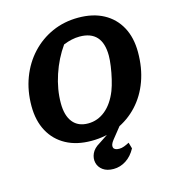

<svg xmlns="http://www.w3.org/2000/svg" viewBox="-124 -767 954 1063"><g transform="rotate(-15 353.5 -236.0)"><path d="M318 12Q234 12 173 -21Q112 -54 79 -115Q46 -176 46 -260Q46 -347 74 -421Q102 -495 153 -550Q204 -605 272.5 -635.5Q341 -666 422 -666Q506 -666 566.5 -633.5Q627 -601 660 -540.5Q693 -480 693 -396Q693 -306 666 -231.5Q639 -157 588.5 -102.5Q538 -48 469.5 -18Q401 12 318 12ZM325 -86Q380 -86 424 -122Q468 -158 495 -226Q505 -252 513.5 -288Q522 -324 527 -359.5Q532 -395 532 -419Q532 -563 402 -563Q358 -563 309 -543Q262 -477 234.5 -394.5Q207 -312 207 -233Q207 -162 237.5 -124Q268 -86 325 -86ZM396 194Q358 194 335 177Q312 160 306 134Q300 108 312 81.5Q324 55 357 36L461 -33H493L437 37Q417 62 422 78Q427 94 455 94Q469 94 483.5 88.5Q498 83 513 75L523 110Q501 151 467.5 172.5Q434 194 396 194Z"/></g></svg>

Font: Piazzolla
Style: Bold Italic
Weight: 700
Italic angle: -11.3°
Designer: Juan Pablo del Peral
Foundry: Huerta Tipografica
Version: Version 1.330